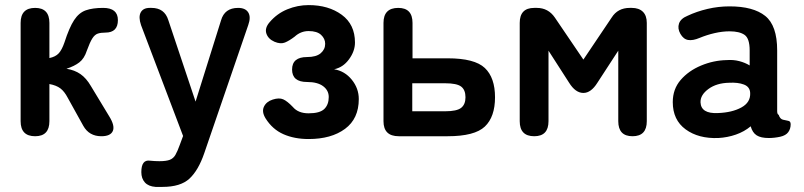

<svg xmlns="http://www.w3.org/2000/svg" viewBox="-20 -535 3156 754"><path d="M118 0Q61 0 61 -59V-445Q61 -504 118 -504Q174 -504 174 -445V-307Q198 -312 210.5 -325.5Q223 -339 233 -368Q252 -427 271 -456Q290 -485 317 -494.5Q344 -504 385 -504Q443 -504 443 -456Q443 -407 394 -407Q376 -407 364 -403Q352 -399 342.5 -384Q333 -369 321 -336Q311 -305 291.5 -290Q272 -275 241 -265Q273 -260 296 -244Q319 -228 337 -197L409 -78Q432 -41 423 -20.5Q414 0 378 0Q330 0 307 -41L246 -151Q233 -176 217 -188Q201 -200 174 -205V-59Q174 0 118 0Z M618 199H591Q563 197 549 181.5Q535 166 535 141Q535 91 569 96Q579 97 588 97.5Q597 98 606 98Q633 98 647 92.5Q661 87 669 73Q677 59 686 34L699 -1L534 -436Q523 -468 532.5 -486Q542 -504 568 -504H575Q626 -504 641 -456L748 -136L848 -455Q862 -504 915 -504Q944 -504 955 -486Q966 -468 955 -437L782 67Q759 134 724 166.5Q689 199 618 199Z M1192 11Q1136 11 1093 -8Q1050 -27 1023 -70Q1007 -96 1016.5 -116Q1026 -136 1051 -144Q1076 -152 1092 -145Q1108 -138 1130 -115Q1151 -90 1192 -90Q1236 -90 1253.5 -107Q1271 -124 1271 -154Q1271 -180 1249 -196.5Q1227 -213 1186 -213Q1127 -213 1127 -262Q1127 -311 1186 -311Q1222 -311 1239.5 -326Q1257 -341 1257 -363Q1257 -383 1241 -398Q1225 -413 1192 -413Q1161 -413 1137 -391Q1116 -375 1099 -368Q1082 -361 1058 -371Q1033 -382 1026 -403.5Q1019 -425 1039 -448Q1068 -482 1108.5 -498.5Q1149 -515 1192 -515Q1270 -515 1322 -477Q1374 -439 1374 -368Q1374 -334 1350.5 -302Q1327 -270 1292 -263Q1334 -256 1361.5 -222Q1389 -188 1389 -146Q1389 -69 1335 -29Q1281 11 1192 11Z M1546 0Q1486 0 1486 -59V-445Q1486 -504 1544 -504Q1600 -504 1600 -445V-306H1738Q1844 -306 1884 -268Q1924 -230 1924 -153Q1924 -76 1884 -38Q1844 0 1738 0ZM1599 -98H1728Q1774 -98 1791 -111.5Q1808 -125 1808 -153Q1808 -182 1791 -195Q1774 -208 1728 -208H1599Z M2078 0Q2021 0 2021 -59V-445Q2021 -504 2078 -504H2088Q2133 -504 2159 -466L2271 -301L2382 -466Q2406 -504 2453 -504H2461Q2489 -504 2504.5 -489Q2520 -474 2520 -445V-59Q2520 0 2464 0Q2408 0 2408 -59V-336L2326 -210Q2301 -170 2271 -170Q2240 -170 2215 -210L2134 -336V-59Q2134 0 2078 0Z M2801 7Q2723 10 2672.5 -27Q2622 -64 2622 -134Q2622 -185 2653 -221Q2684 -257 2733 -277.5Q2782 -298 2834 -299Q2860 -301 2883 -295Q2906 -289 2924 -278V-337Q2924 -384 2904 -398Q2884 -412 2845 -412Q2817 -412 2786.5 -405Q2756 -398 2727 -386Q2701 -375 2682.5 -378Q2664 -381 2652 -402Q2640 -423 2646.5 -442.5Q2653 -462 2680 -473Q2716 -490 2758.5 -500Q2801 -510 2845 -510Q2938 -510 2985 -472.5Q3032 -435 3032 -337V-99Q3032 -86 3038 -84Q3043 -68 3054.5 -65Q3066 -62 3075.5 -60.5Q3085 -59 3085 -47Q3085 -29 3075.5 -16Q3066 -3 3044 2Q3021 7 2999 7Q2968 7 2951.5 -3.5Q2935 -14 2928 -39Q2903 -18 2870 -6.5Q2837 5 2801 7ZM2799 -91Q2855 -93 2891.5 -113Q2928 -133 2926 -170Q2925 -194 2901.5 -203Q2878 -212 2843 -210Q2794 -209 2762 -185.5Q2730 -162 2731 -133Q2733 -88 2799 -91Z"/></svg>

Font: Zen Maru Gothic
Style: Bold
Weight: 700
Designer: Yoshimichi Ohira
Foundry: Positype
Version: Version 1.001